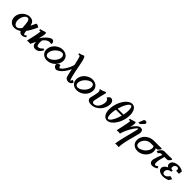

<svg xmlns="http://www.w3.org/2000/svg" viewBox="471 -2746 4995 4995"><g transform="rotate(45 2968.5 -248.5)"><path d="M540.5 -483.4H562Q585 -481.9 605.7 -471.9Q626.5 -461.9 635.7 -452.6L645.5 -443.4Q641.1 -434.1 621.3 -394Q601.6 -354 591.3 -334.2Q581.1 -314.5 562.5 -280.3Q543.9 -246.1 525.9 -217.8Q507.8 -189.5 488.3 -164.1Q491.7 -111.3 500.5 -82.8Q509.3 -54.2 528.3 -54.2Q533.2 -54.2 541.7 -58.8Q550.3 -63.5 565.4 -73.5Q580.6 -83.5 587.9 -87.9L605 -42.5Q571.3 -20 543.7 -8.8Q516.1 2.4 481.9 2.4Q414.1 2.4 385.7 -59.1Q301.3 2.4 203.1 2.4Q122.1 2.4 66.7 -54.2Q11.2 -110.8 11.2 -205.1Q11.2 -262.7 36.9 -316.7Q62.5 -370.6 102.5 -408Q142.6 -445.3 192.4 -468Q242.2 -490.7 290 -490.7Q335 -490.7 366.9 -480.5Q398.9 -470.2 419.4 -449Q439.9 -427.7 451.7 -401.1Q463.4 -374.5 471.2 -336.4Q479 -353 494.4 -386.5Q509.8 -419.9 520.5 -442.6Q531.2 -465.3 540.5 -483.4ZM239.3 -54.2Q297.9 -54.2 364.3 -146Q361.3 -168 358.6 -200.2Q356 -232.4 354 -257.1Q352.1 -281.7 348.9 -310.3Q345.7 -338.9 340.1 -359.4Q334.5 -379.9 325.7 -397.7Q316.9 -415.5 302.7 -424.6Q288.6 -433.6 269.5 -433.6Q239.3 -433.6 207.8 -404.1Q176.3 -374.5 154.3 -321.5Q132.3 -268.6 132.3 -209.5Q132.3 -142.1 163.3 -98.1Q194.3 -54.2 239.3 -54.2Z M861.3 -497.1 882.3 -494.1Q893.6 -477.1 893.6 -450.7Q893.6 -421.4 884.8 -380.9Q874.5 -336.4 856.9 -261.7Q920.9 -360.4 997.6 -425.5Q1074.2 -490.7 1126.5 -490.7Q1154.3 -490.7 1175.3 -464.8Q1196.3 -439 1196.3 -408.2Q1196.3 -382.3 1166 -382.3Q1159.7 -382.3 1145 -385Q1130.4 -387.7 1125.5 -387.7Q1038.1 -387.7 954.6 -278.3Q949.2 -239.3 949.2 -210.4Q949.2 -83 1001.5 -83Q1033.7 -83 1064 -99.6Q1094.2 -116.2 1129.9 -158.7L1173.3 -138.7Q1160.6 -110.4 1144 -85.7Q1127.4 -61 1104.7 -39.1Q1082 -17.1 1052.2 -4.4Q1022.5 8.3 989.3 8.3Q957.5 8.3 934.1 -2.7Q910.6 -13.7 897.2 -33Q883.8 -52.2 877.2 -76.4Q870.6 -100.6 870.6 -129.9V-143.6Q856.4 -116.2 834.5 -71Q812.5 -25.9 804.7 -10.7Q804.7 -8.3 803.7 -4.4Q802.7 -0.5 802.7 2Q761.7 -2.9 744.6 -2.9L680.2 2.4Q759.3 -335.4 759.3 -401.4Q759.3 -418 752 -418Q745.1 -418 711.4 -410.6L712.4 -452.6Q743.2 -458.5 767.6 -465.6Q792 -472.7 818.4 -482.4Q844.7 -492.2 861.3 -497.1Z M1205.1 -246.1Q1219.2 -313 1263.9 -369.1Q1308.6 -425.3 1374 -458Q1439.5 -490.7 1510.7 -490.7Q1606 -490.7 1664.1 -435.5Q1722.2 -380.4 1722.2 -295.4Q1722.2 -237.3 1695.8 -182.4Q1669.4 -127.4 1626.5 -86.9Q1583.5 -46.4 1526.4 -22Q1469.2 2.4 1410.2 2.4Q1314.9 2.4 1257.1 -52.5Q1199.2 -107.4 1199.2 -191.9Q1199.2 -216.8 1205.1 -246.1ZM1368.2 -325.2Q1332 -286.1 1312.5 -241.2Q1293 -196.3 1293 -156.2Q1293 -115.2 1315.2 -90.1Q1337.4 -64.9 1374.5 -64.9Q1414.6 -64.9 1462.9 -91.1Q1511.2 -117.2 1553.2 -163.6L1552.7 -163.1Q1588.9 -202.6 1608.4 -247.1Q1627.9 -291.5 1627.9 -331.5Q1627.9 -372.6 1605.7 -397.9Q1583.5 -423.3 1546.4 -423.3Q1505.9 -423.3 1458 -397.2Q1410.2 -371.1 1368.2 -325.2Z M1730.5 2.4 1731.9 -0.5Q1689.9 -8.8 1669.4 -35.4Q1648.9 -62 1648.9 -96.7Q1648.9 -109.4 1673.6 -131.8Q1698.2 -154.3 1717.3 -161.1H1747.6Q1752.9 -103.5 1789.1 -90.3Q1839.4 -108.9 1903.6 -208.3Q1967.8 -307.6 2002.4 -421.9Q1960.9 -615.2 1939.5 -668.5Q1930.7 -689.9 1917 -689.9Q1906.7 -689.9 1886.2 -683.1L1868.7 -724.6Q1880.9 -727.1 1892.8 -729.7Q1904.8 -732.4 1916.3 -736.1Q1927.7 -739.7 1935.8 -742.4Q1943.8 -745.1 1955.1 -749.8Q1966.3 -754.4 1971.2 -756.3Q1976.1 -758.3 1987.1 -763.4Q1998 -768.6 2000.5 -769.5L2019.5 -768.1Q2047.4 -745.1 2068.8 -662.6Q2078.6 -623.5 2104 -497.6Q2185.5 -63.5 2214.8 -63.5Q2226.6 -63.5 2245.1 -118.7L2310.1 -85Q2301.3 -48.3 2272.7 -22.9Q2244.1 2.4 2191.4 2.4Q2150.9 2.4 2123.8 -17.1Q2096.7 -36.6 2084.5 -65.4Q2069.3 -106.9 2028.3 -299.3Q1984.9 -194.3 1913.1 -109.9Q1841.3 -25.4 1770.5 -3.9L1767.6 2.4Q1759.8 2.4 1746.1 1.5Q1735.4 2.4 1730.5 2.4Z M2302.2 -246.1Q2316.4 -313 2361.1 -369.1Q2405.8 -425.3 2471.2 -458Q2536.6 -490.7 2607.9 -490.7Q2703.1 -490.7 2761.2 -435.5Q2819.3 -380.4 2819.3 -295.4Q2819.3 -237.3 2793 -182.4Q2766.6 -127.4 2723.6 -86.9Q2680.7 -46.4 2623.5 -22Q2566.4 2.4 2507.3 2.4Q2412.1 2.4 2354.2 -52.5Q2296.4 -107.4 2296.4 -191.9Q2296.4 -216.8 2302.2 -246.1ZM2465.3 -325.2Q2429.2 -286.1 2409.7 -241.2Q2390.1 -196.3 2390.1 -156.2Q2390.1 -115.2 2412.4 -90.1Q2434.6 -64.9 2471.7 -64.9Q2511.7 -64.9 2560.1 -91.1Q2608.4 -117.2 2650.4 -163.6L2649.9 -163.1Q2686 -202.6 2705.6 -247.1Q2725.1 -291.5 2725.1 -331.5Q2725.1 -372.6 2702.9 -397.9Q2680.7 -423.3 2643.6 -423.3Q2603 -423.3 2555.2 -397.2Q2507.3 -371.1 2465.3 -325.2Z M3035.2 2.4Q2964.8 2.4 2928 -26.1Q2891.1 -54.7 2891.1 -98.6Q2891.1 -108.9 2894 -122.1Q2899.4 -145.5 2906.5 -174.8Q2913.6 -204.1 2918.9 -227.1Q2943.8 -334 2943.8 -377Q2943.8 -411.1 2913.6 -423.8L2918.9 -449.2Q2952.1 -452.6 2998 -469.2Q3043.9 -485.8 3082.5 -505.9L3097.7 -481.4Q3051.8 -309.6 3019.5 -138.2Q3017.1 -125 3017.1 -115.2Q3017.1 -87.4 3031.7 -73Q3046.4 -58.6 3072.3 -58.6Q3115.2 -58.6 3152.3 -83.7Q3189.5 -108.9 3212.4 -147.2Q3235.4 -185.5 3248.5 -228.3Q3261.7 -271 3261.7 -309.1Q3261.7 -391.1 3194.8 -415.5L3198.2 -428.7Q3210.9 -447.3 3235.4 -469Q3259.8 -490.7 3275.9 -490.7Q3324.2 -490.7 3354.2 -456.8Q3384.3 -422.9 3384.3 -360.8Q3384.3 -295.9 3357.2 -230.7Q3330.1 -165.5 3284.4 -113.8Q3238.8 -62 3172.9 -29.8Q3106.9 2.4 3035.2 2.4Z M3781.7 -772.5Q3859.9 -772.5 3904.3 -703.1Q3948.7 -633.8 3948.7 -521.5Q3948.7 -443.4 3929.7 -364.3Q3910.6 -285.2 3877.4 -220.5Q3844.2 -155.8 3802.7 -105Q3761.2 -54.2 3713.6 -25.9Q3666 2.4 3620.6 2.4Q3543 2.4 3498.3 -66.7Q3453.6 -135.7 3453.6 -247.6Q3453.6 -326.2 3472.7 -405Q3491.7 -483.9 3524.7 -548.8Q3557.6 -613.8 3599.1 -664.8Q3640.6 -715.8 3688.5 -744.1Q3736.3 -772.5 3781.7 -772.5ZM3615.2 -49.3Q3660.2 -49.3 3713.9 -139.6Q3767.6 -230 3804.2 -361.3H3585.9Q3584 -352.5 3583 -348.6Q3564.9 -259.8 3564.9 -192.9Q3564.9 -126.5 3578.1 -87.9Q3591.3 -49.3 3615.2 -49.3ZM3786.1 -720.7Q3741.2 -720.7 3688.7 -631.8Q3636.2 -543 3599.1 -413.1H3817.4L3818.8 -418.9Q3836.4 -505.4 3836.4 -575.7Q3836.4 -642.6 3823.2 -681.6Q3810.1 -720.7 3786.1 -720.7Z M4159.7 -497.1 4180.7 -494.1Q4191.9 -477.1 4191.9 -450.7Q4191.9 -421.4 4183.1 -380.9Q4178.2 -358.4 4167.5 -311.5Q4218.8 -392.1 4272.5 -441.4Q4326.2 -490.7 4376 -490.7Q4419.9 -490.7 4441.2 -466.6Q4462.4 -442.4 4462.4 -398.4Q4462.4 -368.7 4453.1 -329.1Q4442.9 -285.6 4403.8 -143.1Q4364.7 -0.5 4345.5 96.9Q4326.2 194.3 4326.2 274.9Q4287.6 270 4262.7 270Q4252.4 270 4235.6 271.2Q4218.8 272.5 4207 273.4L4194.8 274.9Q4206.1 180.2 4245.1 20.5Q4284.2 -139.2 4317.1 -262.7Q4350.1 -386.2 4350.1 -407.7Q4350.1 -424.8 4349.1 -424.8Q4321.3 -424.8 4265.9 -345.7Q4210.4 -266.6 4162.4 -166Q4114.3 -65.4 4103 -5.9H4102.5Q4102.5 -4.4 4102.3 -2Q4102.1 0.5 4101.6 2Q4060.1 -2.9 4043 -2.9L3979 2.4Q4057.6 -338.9 4057.6 -401.4Q4057.6 -418 4050.8 -418Q4044.4 -418 4009.8 -410.6L4010.7 -452.6Q4041.5 -458.5 4066.4 -465.8Q4091.3 -473.1 4117.2 -482.7Q4143.1 -492.2 4159.7 -497.1ZM4293.9 -540H4232.9L4288.1 -677.2Q4292.5 -688 4305.9 -696.8Q4319.3 -705.6 4338.4 -705.6Q4362.3 -705.6 4377.7 -693.4Q4393.1 -681.2 4393.1 -661.6Q4393.1 -645 4379.4 -631.3H4379.9Q4366.2 -616.7 4336.9 -585.7Q4307.6 -554.7 4293.9 -540Z M5082.5 -392.1Q5062.5 -387.2 5029.8 -387.2Q5052.2 -343.8 5052.2 -294.9Q5052.2 -217.8 5008.1 -148.7Q4963.9 -79.6 4891.6 -38.6Q4819.3 2.4 4740.2 2.4Q4645.5 2.4 4587.4 -52.5Q4529.3 -107.4 4529.3 -191.9Q4529.3 -250.5 4554.9 -305.4Q4580.6 -360.4 4624 -401.1Q4667.5 -441.9 4728.5 -466.3Q4789.6 -490.7 4856.4 -490.7H5044.9Q5078.6 -490.7 5136.7 -494.1L5152.3 -475.6Q5141.6 -454.6 5122.8 -431.2Q5104 -407.7 5082.5 -392.1ZM4839.4 -387.2Q4791.5 -387.2 4748.8 -366.2Q4706.1 -345.2 4677.2 -312.3Q4648.4 -279.3 4631.6 -239.5Q4614.7 -199.7 4614.7 -161.6Q4614.7 -121.6 4638.2 -97.4Q4661.6 -73.2 4701.2 -73.2Q4733.9 -73.2 4778.8 -92.8Q4823.7 -112.3 4864.3 -143.1Q4910.6 -182.6 4938.7 -232.7Q4966.8 -282.7 4966.8 -325.7Q4966.8 -366.2 4947.3 -387.2Z M5414.6 -384.8H5347.2Q5298.3 -210.9 5298.3 -140.1Q5298.3 -63.5 5334.5 -63.5Q5351.6 -63.5 5407.7 -101.1L5435.5 -51.3Q5403.3 -27.8 5364 -12.7Q5324.7 2.4 5288.1 2.4Q5235.8 2.4 5209.7 -25.9Q5183.6 -54.2 5183.6 -100.6Q5183.6 -121.6 5189.5 -146.5Q5198.7 -188 5223.9 -258.1Q5249 -328.1 5273.4 -384.8H5233.4Q5209.5 -384.8 5193.1 -373Q5176.8 -361.3 5161.6 -331.5L5098.1 -352.1Q5160.6 -488.3 5251.5 -488.3H5432.6Q5473.6 -488.3 5524.4 -492.2L5540 -473.6Q5511.2 -418.9 5470.2 -389.6Q5448.7 -384.8 5414.6 -384.8Z M5490.7 -120.1Q5490.7 -166.5 5524.2 -204.1Q5557.6 -241.7 5608.9 -263.2Q5556.6 -293 5556.6 -344.2Q5556.6 -381.8 5576.7 -411.1Q5596.7 -440.4 5629.2 -457Q5661.6 -473.6 5698.5 -482.2Q5735.4 -490.7 5772.9 -490.7Q5815.9 -490.7 5860.8 -476.6Q5905.8 -462.4 5936.5 -440.4Q5929.7 -399.9 5925.3 -343.8L5819.3 -346.7Q5822.3 -368.7 5822.3 -377Q5822.3 -439 5771.5 -439Q5731.4 -439 5704.6 -411.6Q5677.7 -384.3 5677.7 -336.9Q5677.7 -288.6 5727.1 -288.6H5753.9L5743.2 -237.3Q5688 -237.3 5650.1 -204.8Q5612.3 -172.4 5612.3 -118.7Q5612.3 -86.9 5631.1 -68.1Q5649.9 -49.3 5681.6 -49.3Q5718.8 -49.3 5751.5 -75.2Q5784.2 -101.1 5808.1 -143.1L5902.3 -121.6Q5874.5 -68.8 5850.1 -34.7Q5816.4 -20.5 5769 -9Q5721.7 2.4 5683.1 2.4Q5632.8 2.4 5590.1 -10.7Q5547.4 -23.9 5519 -52.5Q5490.7 -81.1 5490.7 -120.1Z"/></g></svg>

Font: Flanker
Style: Bold Italic
Weight: 700
Italic angle: -12°
Designer: Flanker
Version: Version 2.000